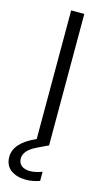

<svg xmlns="http://www.w3.org/2000/svg" viewBox="-168 -742 534 985"><g transform="rotate(15 98.5 -249.5)"><path d="M152.8 187Q114.3 200.2 81.1 200.2Q31.7 200.2 -0.2 177.2Q-32.2 154.3 -32.2 107.9Q-32.2 34.7 76.2 -14.2L80.1 -16.1V-699.2H149.9V0H147.9L89.8 27.8Q26.9 58.6 26.9 101.1Q26.9 125.5 43.7 138.7Q60.5 151.9 88.9 151.9Q117.2 151.9 152.8 138.2Z"/></g></svg>

Font: PoppinsZ Light
Style: Regular
Weight: 300
Designer: Ninad Kale (Devanagari), Jonny Pinhorn (Latin)
Foundry: Indian Type Foundry
Version: Version 3.002;FEAKit 1.0